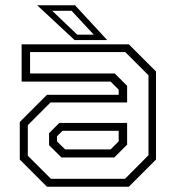

<svg xmlns="http://www.w3.org/2000/svg" viewBox="-20 -708 666 728"><path d="M158 0 55 -103V-245.5L158 -348.5H430V-368L399.5 -398.5H62V-540H468.5L571.5 -437V-103L468.5 0ZM213 -111 166 -157.5V-203L205 -242H462V-159.5L413.5 -111ZM173 -30H454L543 -119.5V-422.5L455 -510.5H94V-429.5H415L462 -382.5V-319.5H171.5L85.5 -233.5V-117.5ZM227 -141.5H399.5L430 -172V-212H217L196 -191V-172ZM386.5 -556H263L121 -688H264.5ZM335.5 -576.5 251.5 -667H178L273 -576.5Z"/></svg>

Font: Tourney Light
Style: Regular
Weight: 300
Version: Version 1.015